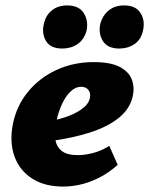

<svg xmlns="http://www.w3.org/2000/svg" viewBox="-20 -672 550 708"><path d="M214 16Q143 16 97 -14.5Q51 -45 33 -96.5Q15 -148 27 -212Q40 -280 82 -332Q124 -384 187 -413.5Q250 -443 326 -443Q388 -443 422 -425Q456 -407 466.5 -377.5Q477 -348 469 -315Q458 -269 417 -236.5Q376 -204 312 -183.5Q248 -163 167 -152L150 -223Q184 -228 219.5 -239.5Q255 -251 280.5 -269Q306 -287 311 -309Q314 -320 311 -330Q308 -340 300 -346Q292 -352 279 -352Q258 -352 240 -334.5Q222 -317 208.5 -288Q195 -259 187 -221Q180 -186 184 -158.5Q188 -131 207.5 -115.5Q227 -100 267 -100Q294 -100 324 -108Q354 -116 383 -134L414 -64Q379 -33 343 -15.5Q307 2 274.5 9Q242 16 214 16ZM210 -493Q166 -493 149.5 -521Q133 -549 142 -585Q149 -616 171.5 -634Q194 -652 228 -652Q271 -652 289 -623.5Q307 -595 299 -558Q290 -526 266 -509.5Q242 -493 210 -493ZM420 -493Q376 -493 359 -521.5Q342 -550 350 -585Q359 -616 381.5 -634Q404 -652 438 -652Q481 -652 498.5 -623.5Q516 -595 507 -558Q500 -526 476 -509.5Q452 -493 420 -493Z"/></svg>

Font: Ysabeau Black
Style: Italic
Weight: 900
Italic angle: -12°
Version: Version 2.000;gftools[0.9.27.dev2+g8671c4b]